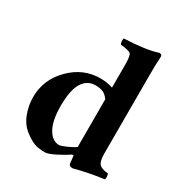

<svg xmlns="http://www.w3.org/2000/svg" viewBox="-167 -818 894 948"><g transform="rotate(30 280.5 -344.0)"><path d="M351.6 -94.7Q351.6 -99.1 351.3 -103.3Q351.1 -107.4 351.1 -111.6Q351.1 -115.7 351.1 -120.1V-366.2Q334.5 -388.7 317.1 -395.3Q299.8 -401.9 275.9 -401.9Q228 -401.9 202.1 -358.9Q177.2 -317.9 176.8 -229Q176.8 -145 201.9 -100.6Q227.1 -56.2 266.1 -56.2Q270.5 -56.2 281.5 -59.8Q292.5 -63.5 305.2 -69.1Q317.9 -74.7 331.1 -81.8Q344.2 -88.9 351.6 -94.7ZM354.5 -47.9H346.2Q321.3 -30.8 281.7 -10.5Q242.2 9.8 224.1 9.8Q185.1 9.8 161.1 0.5Q137.2 -8.8 106.9 -32.2Q71.8 -59.1 54.4 -104.5Q37.1 -149.9 37.1 -198.2Q37.1 -297.4 109.6 -370.6Q182.1 -443.8 278.8 -443.8Q318.8 -443.8 351.1 -432.6V-563Q351.1 -613.8 341.1 -623.8Q331.1 -633.8 283.2 -638.2Q275.4 -652.3 279.8 -671.9Q403.8 -676.8 467.8 -698.2Q483.9 -698.2 483.9 -685.1Q481 -647.9 481 -583V-132.8Q481 -89.8 493.4 -74.5Q505.9 -59.1 545.9 -55.2Q551.8 -36.1 547.9 -22.9Q462.9 -11.7 381.8 9.8Q359.9 9.8 358.9 -6.8Q356.4 -24.4 354.5 -47.9Z"/></g></svg>

Font: Linux Libertine
Style: Bold
Weight: 700
Designer: Philipp H. Poll
Foundry: Philipp H. Poll
Version: Version 5.0.3